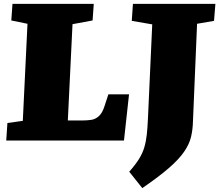

<svg xmlns="http://www.w3.org/2000/svg" viewBox="-20 -721 1125 985"><path d="M18 -90 97 -101 121 -599 38 -616 44 -701H461L455 -616L352 -597L328 -103H404Q426 -103 447.5 -106Q469 -109 487 -125Q505 -141 516 -176L536 -237H642L616 0H12ZM761 -596 656 -614 662 -701H1085L1078 -614L991 -599L970 -100Q969 -56 960 -18.5Q951 19 924.5 57.5Q898 96 847 140.5Q796 185 710 244L643 160Q674 125 692.5 95.5Q711 66 720 36Q729 6 733 -30Q737 -66 739 -113Z"/></svg>

Font: Literata Black
Style: Italic
Weight: 900
Italic angle: -2°
Designer: Latin by Veronika Burian and Jose Scaglione. Greek by Irene Vlachou. Cyrillic by Vera Evstafieva
Foundry: TypeTogether
Version: Version 3.002